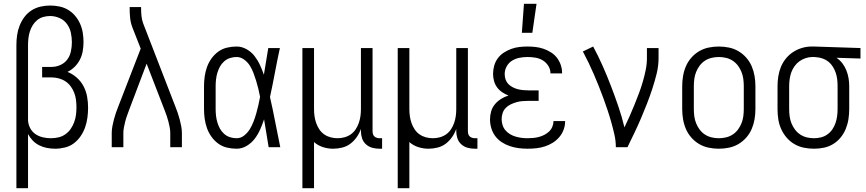

<svg xmlns="http://www.w3.org/2000/svg" viewBox="-20 -772 4540 1007"><path d="M66 215V-535Q66 -561 69.5 -586.5Q73 -612 82.5 -636.5Q92 -661 107.5 -682Q123 -703 144.5 -717Q166 -731 191.5 -737Q217 -743 243 -743Q267 -743 291.5 -738Q316 -733 337 -720.5Q358 -708 374 -689Q390 -670 400 -647.5Q410 -625 414 -600.5Q418 -576 418 -552Q418 -528 414 -504.5Q410 -481 399.5 -460Q389 -439 372 -422Q355 -405 334 -395Q361 -384 383 -364.5Q405 -345 418.5 -319Q432 -293 437 -264.5Q442 -236 442 -207Q442 -181 438.5 -155Q435 -129 426.5 -104.5Q418 -80 403 -58Q388 -36 367.5 -20.5Q347 -5 321 1.5Q295 8 269 8Q248 8 227 4Q206 0 186.5 -9.5Q167 -19 152 -34.5Q137 -50 127 -69V215ZM247 -47Q267 -47 286.5 -51.5Q306 -56 322.5 -67.5Q339 -79 350.5 -95.5Q362 -112 369 -131Q376 -150 378.5 -169.5Q381 -189 381 -209V-210Q381 -229 378.5 -248.5Q376 -268 369 -286Q362 -304 350.5 -319.5Q339 -335 323 -345.5Q307 -356 288 -361Q269 -366 250 -366H201V-421H250Q274 -421 296.5 -431Q319 -441 333 -460Q347 -479 352 -503Q357 -527 357 -550Q357 -576 351.5 -601Q346 -626 331 -646.5Q316 -667 292 -677.5Q268 -688 243 -688Q225 -688 207 -683Q189 -678 175 -666.5Q161 -655 151.5 -639.5Q142 -624 136.5 -606.5Q131 -589 129 -571Q127 -553 127 -535V-141Q128 -120 138 -100.5Q148 -81 165.5 -69Q183 -57 204 -52Q225 -47 247 -47Z M566 0V-74Q566 -92 569.5 -110Q573 -128 577.5 -145.5Q582 -163 588 -180.5Q594 -198 601 -215L718 -517L674 -629Q665 -653 662.5 -678Q660 -703 660 -728V-735H720V-728Q720 -708 722 -688Q724 -668 731 -649L899 -215Q906 -198 912 -180.5Q918 -163 922.5 -145.5Q927 -128 930.5 -110Q934 -92 934 -74V0H873V-74Q873 -89 870 -104.5Q867 -120 863 -135.5Q859 -151 854 -165.5Q849 -180 843 -195L749 -438L657 -195Q652 -181 646.5 -166Q641 -151 637 -135.5Q633 -120 630 -104.5Q627 -89 627 -74V0Z M1221 8Q1195 8 1170 2Q1145 -4 1124.5 -19Q1104 -34 1089 -55Q1074 -76 1065.5 -100Q1057 -124 1053.5 -149.5Q1050 -175 1050 -200V-320Q1050 -345 1053.5 -370.5Q1057 -396 1065.5 -420Q1074 -444 1089 -465Q1104 -486 1124.5 -501Q1145 -516 1170 -522Q1195 -528 1221 -528Q1248 -528 1273 -514Q1298 -500 1315 -478Q1332 -456 1343.5 -431Q1355 -406 1364 -380Q1370 -415 1375.5 -450Q1381 -485 1387 -520H1448Q1434 -456 1422 -391.5Q1410 -327 1396 -263Q1411 -198 1423.5 -132Q1436 -66 1450 0H1389Q1383 -37 1377 -73.5Q1371 -110 1365 -146Q1356 -119 1344.5 -93Q1333 -67 1316 -44.5Q1299 -22 1274 -7Q1249 8 1221 8ZM1221 -47Q1243 -47 1261 -61.5Q1279 -76 1290.5 -95Q1302 -114 1310 -135Q1318 -156 1324 -177Q1330 -198 1335 -220Q1340 -242 1344 -264Q1340 -285 1335 -306Q1330 -327 1323.5 -348Q1317 -369 1309.5 -389Q1302 -409 1290.5 -427.5Q1279 -446 1260.5 -459.5Q1242 -473 1221 -473Q1203 -473 1186 -467.5Q1169 -462 1155.5 -450Q1142 -438 1133.5 -422.5Q1125 -407 1120 -390Q1115 -373 1113 -355.5Q1111 -338 1111 -320V-200Q1111 -182 1113 -164.5Q1115 -147 1120 -130Q1125 -113 1133.5 -97.5Q1142 -82 1155.5 -70Q1169 -58 1186 -52.5Q1203 -47 1221 -47Z M1566 215V-520H1627V-200Q1627 -181 1629.5 -163Q1632 -145 1638 -127.5Q1644 -110 1654.5 -94Q1665 -78 1680 -67.5Q1695 -57 1713 -52Q1731 -47 1750 -47Q1769 -47 1787 -52Q1805 -57 1820 -67.5Q1835 -78 1845.5 -94Q1856 -110 1862 -127.5Q1868 -145 1870.5 -163Q1873 -181 1873 -200V-520H1934V-84Q1934 -76 1936 -69Q1938 -62 1943 -57Q1948 -52 1955.5 -49.5Q1963 -47 1970 -47H1984V8H1970Q1951 8 1932.5 3Q1914 -2 1899.5 -15Q1885 -28 1879 -46.5Q1873 -65 1873 -84V-96Q1865 -73 1851 -53Q1837 -33 1818 -18.5Q1799 -4 1775 2Q1751 8 1727 8Q1700 8 1673.5 -0.5Q1647 -9 1627 -27V215Z M2066 215V-520H2127V-200Q2127 -181 2129.5 -163Q2132 -145 2138 -127.5Q2144 -110 2154.5 -94Q2165 -78 2180 -67.5Q2195 -57 2213 -52Q2231 -47 2250 -47Q2269 -47 2287 -52Q2305 -57 2320 -67.5Q2335 -78 2345.5 -94Q2356 -110 2362 -127.5Q2368 -145 2370.5 -163Q2373 -181 2373 -200V-520H2434V-84Q2434 -76 2436 -69Q2438 -62 2443 -57Q2448 -52 2455.5 -49.5Q2463 -47 2470 -47H2484V8H2470Q2451 8 2432.5 3Q2414 -2 2399.5 -15Q2385 -28 2379 -46.5Q2373 -65 2373 -84V-96Q2365 -73 2351 -53Q2337 -33 2318 -18.5Q2299 -4 2275 2Q2251 8 2227 8Q2200 8 2173.5 -0.5Q2147 -9 2127 -27V215Z M2747 8Q2724 8 2700.5 5Q2677 2 2654.5 -5.5Q2632 -13 2612 -26Q2592 -39 2578 -57.5Q2564 -76 2557 -99Q2550 -122 2550 -146Q2550 -167 2556 -188Q2562 -209 2576 -225.5Q2590 -242 2608.5 -253.5Q2627 -265 2647 -271Q2629 -278 2613.5 -288.5Q2598 -299 2587 -314Q2576 -329 2571 -347.5Q2566 -366 2566 -384Q2566 -406 2572 -427.5Q2578 -449 2591 -466.5Q2604 -484 2622.5 -496Q2641 -508 2661.5 -515.5Q2682 -523 2703.5 -525.5Q2725 -528 2747 -528Q2768 -528 2789.5 -525.5Q2811 -523 2831 -516Q2851 -509 2869.5 -497.5Q2888 -486 2901 -469Q2914 -452 2921 -431.5Q2928 -411 2928 -390V-387H2867V-388Q2867 -409 2855.5 -427Q2844 -445 2826.5 -455.5Q2809 -466 2788.5 -469.5Q2768 -473 2747 -473Q2726 -473 2705 -469Q2684 -465 2666 -454Q2648 -443 2637.5 -424Q2627 -405 2627 -384Q2627 -369 2631.5 -355.5Q2636 -342 2645.5 -332Q2655 -322 2668 -315Q2681 -308 2694.5 -304.5Q2708 -301 2722 -299.5Q2736 -298 2750 -298H2805V-243H2750Q2734 -243 2718 -241.5Q2702 -240 2687 -235.5Q2672 -231 2657.5 -224Q2643 -217 2632 -205.5Q2621 -194 2616 -178.5Q2611 -163 2611 -147Q2611 -131 2616 -115.5Q2621 -100 2631.5 -88Q2642 -76 2655.5 -68Q2669 -60 2684.5 -55.5Q2700 -51 2715.5 -49Q2731 -47 2747 -47Q2762 -47 2777.5 -48.5Q2793 -50 2807.5 -54Q2822 -58 2835.5 -65Q2849 -72 2860 -82.5Q2871 -93 2877 -107.5Q2883 -122 2883 -137H2944V-136Q2944 -113 2936 -91.5Q2928 -70 2913 -52.5Q2898 -35 2878.5 -23Q2859 -11 2837.5 -4Q2816 3 2793 5.5Q2770 8 2747 8ZM2717 -600 2728 -752H2794L2772 -600Z M3210 0Q3210 -33 3202.5 -66Q3195 -99 3186 -131Q3177 -163 3166.5 -194.5Q3156 -226 3144.5 -257.5Q3133 -289 3120.5 -320Q3108 -351 3095 -381.5Q3082 -412 3067.5 -442Q3053 -472 3037 -502L3091 -528Q3118 -478 3141 -426Q3164 -374 3184.5 -320.5Q3205 -267 3223.5 -213Q3242 -159 3255 -104Q3269 -133 3282 -162Q3295 -191 3307 -221Q3319 -251 3330.5 -281Q3342 -311 3351 -342Q3360 -373 3366.5 -404.5Q3373 -436 3373 -468V-520H3434V-468Q3434 -426 3424 -385.5Q3414 -345 3401 -305.5Q3388 -266 3373 -227.5Q3358 -189 3341.5 -150.5Q3325 -112 3307 -74.5Q3289 -37 3271 0Z M3750 8Q3723 8 3696.5 2.5Q3670 -3 3647 -16.5Q3624 -30 3606 -50.5Q3588 -71 3577.5 -95.5Q3567 -120 3562.5 -146.5Q3558 -173 3558 -200V-320Q3558 -347 3562.5 -373.5Q3567 -400 3577.5 -424.5Q3588 -449 3606 -469.5Q3624 -490 3647 -503.5Q3670 -517 3696.5 -522.5Q3723 -528 3750 -528Q3777 -528 3803.5 -522.5Q3830 -517 3853 -503.5Q3876 -490 3894 -469.5Q3912 -449 3922.5 -424.5Q3933 -400 3937.5 -373.5Q3942 -347 3942 -320V-200Q3942 -173 3937.5 -146.5Q3933 -120 3922.5 -95.5Q3912 -71 3894 -50.5Q3876 -30 3853 -16.5Q3830 -3 3803.5 2.5Q3777 8 3750 8ZM3750 -47Q3769 -47 3788 -51.5Q3807 -56 3823 -66.5Q3839 -77 3850.5 -92.5Q3862 -108 3869 -125.5Q3876 -143 3878.5 -162Q3881 -181 3881 -200V-320Q3881 -339 3878.5 -358Q3876 -377 3869 -394.5Q3862 -412 3850.5 -427.5Q3839 -443 3823 -453.5Q3807 -464 3788 -468.5Q3769 -473 3750 -473Q3731 -473 3712 -468.5Q3693 -464 3677 -453.5Q3661 -443 3649.5 -427.5Q3638 -412 3631 -394.5Q3624 -377 3621.5 -358Q3619 -339 3619 -320V-200Q3619 -181 3621.5 -162Q3624 -143 3631 -125.5Q3638 -108 3649.5 -92.5Q3661 -77 3677 -66.5Q3693 -56 3712 -51.5Q3731 -47 3750 -47Z M4249 8Q4222 8 4195.5 2.5Q4169 -3 4146 -16.5Q4123 -30 4105.5 -50.5Q4088 -71 4077 -95.5Q4066 -120 4062 -146.5Q4058 -173 4058 -200V-320Q4058 -346 4062 -371.5Q4066 -397 4075.5 -420.5Q4085 -444 4101.5 -464.5Q4118 -485 4139.5 -499Q4161 -513 4186 -520.5Q4211 -528 4236 -528H4250L4493 -520V-465L4367 -469Q4385 -457 4398 -440Q4411 -423 4419 -403Q4427 -383 4430.5 -362Q4434 -341 4434 -320V-200Q4434 -174 4430 -147.5Q4426 -121 4416 -96.5Q4406 -72 4389.5 -51.5Q4373 -31 4350.5 -17Q4328 -3 4302 2.5Q4276 8 4249 8ZM4249 -47Q4268 -47 4286 -51.5Q4304 -56 4319.5 -67Q4335 -78 4345.5 -93.5Q4356 -109 4362 -126.5Q4368 -144 4370.5 -162.5Q4373 -181 4373 -200V-320Q4373 -338 4371 -355.5Q4369 -373 4363.5 -389.5Q4358 -406 4348.5 -421.5Q4339 -437 4325.5 -448Q4312 -459 4295 -465Q4278 -471 4261 -472L4250 -473H4241Q4223 -473 4205 -467Q4187 -461 4172.5 -450.5Q4158 -440 4147 -424.5Q4136 -409 4130 -392Q4124 -375 4121.5 -356.5Q4119 -338 4119 -320V-200Q4119 -181 4121.5 -162Q4124 -143 4131 -125.5Q4138 -108 4149.5 -92.5Q4161 -77 4177 -66.5Q4193 -56 4211.5 -51.5Q4230 -47 4249 -47Z"/></svg>

Font: Iosevka Curly Light
Style: Regular
Weight: 300
Monospace: yes
Designer: Belleve Invis
Foundry: Belleve Invis
Version: Version 22.1.2; ttfautohint (v1.8.4)